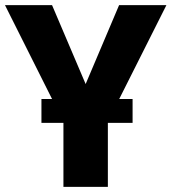

<svg xmlns="http://www.w3.org/2000/svg" viewBox="-21 -731 671 751"><path d="M497.6 -250.5H400.9V0H227.1V-250.5H141.1V-343.8H182.6L-1.5 -710.9H182.6L314 -402.3L444.8 -710.9H629.9L445.3 -343.8H497.6Z"/></svg>

Font: Sadagaat-English
Style: Regular
Weight: 900
Designer: Ahmed alsheikh
Foundry: Ahmed alsheikh Design
Version: Version 2.137;January 17, 2018;FontCreator 11.0.0.2408 64-bi